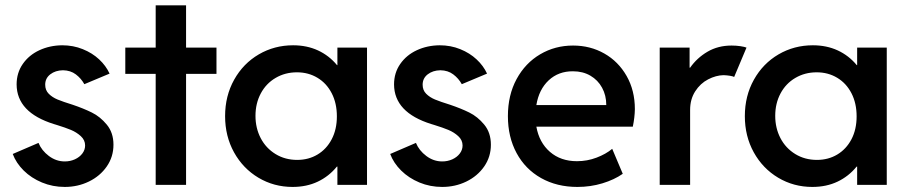

<svg xmlns="http://www.w3.org/2000/svg" viewBox="-20 -701 3442 728"><path d="M28.3 -117.2 126 -159.2Q137.7 -130.4 165.3 -109.6Q192.9 -88.9 225.6 -88.9Q246.1 -88.9 263.9 -96.9Q281.7 -105 292.2 -118.9Q302.7 -132.8 302.7 -149.4Q302.7 -169.9 286.4 -184.8Q270 -199.7 248.8 -208.5Q227.5 -217.3 197.3 -226.6Q193.4 -227.5 190.2 -228.8Q187 -230 184.6 -230.5Q43.5 -274.4 43 -380.9Q43 -424.8 66.4 -458.5Q89.8 -492.2 129.2 -510.5Q168.5 -528.8 215.8 -529.3Q257.8 -529.3 293.9 -514.6Q330.1 -500 356 -475.8Q381.8 -451.7 395.5 -421.9L299.8 -381.8Q287.6 -403.8 267.6 -418.9Q247.6 -434.1 218.8 -434.6Q189.9 -434.1 170.7 -419.2Q151.4 -404.3 151.4 -379.9Q151.4 -358.9 164.8 -345.5Q178.2 -332 198.2 -323.7Q218.3 -315.4 255.9 -303.7Q296.4 -290 328.1 -274.4Q359.9 -258.8 385 -228.3Q410.2 -197.8 410.2 -152.3Q410.2 -106.4 384.8 -69.8Q359.4 -33.2 317.1 -12.7Q274.9 7.8 225.6 7.8Q179.7 7.8 139.2 -9Q98.6 -25.9 69.8 -54.4Q41 -83 28.3 -117.2Z M570.3 -420.9H455.1V-520.5H570.3V-680.7H685.5V-520.5H800.8V-420.9H685.5V0H570.3Z M1259.3 -69.3H1257.3Q1227.1 -32.2 1184.8 -12.2Q1142.6 7.8 1089.4 7.8Q1018.6 7.8 960 -27.1Q901.4 -62 867.4 -123.3Q833.5 -184.6 833.5 -260.7Q833.5 -337.4 867.9 -398.9Q902.3 -460.4 961.4 -494.9Q1020.5 -529.3 1091.3 -529.3Q1143.6 -529.3 1185.8 -509.8Q1228 -490.2 1257.8 -454.1H1259.3V-520.5H1371.6V0H1259.3ZM1257.3 -259.8Q1257.3 -309.6 1237.8 -347.4Q1218.3 -385.3 1183.8 -406Q1149.4 -426.8 1106 -426.8Q1061 -426.8 1024.9 -405.5Q988.8 -384.3 968.8 -346.7Q948.7 -309.1 948.7 -261.7Q948.7 -215.3 968.5 -177.2Q988.3 -139.2 1024.7 -116.9Q1061 -94.7 1106.9 -94.7Q1149.9 -94.7 1183.8 -115Q1217.8 -135.3 1237.5 -172.6Q1257.3 -210 1257.3 -259.8Z M1459.5 -117.2 1557.1 -159.2Q1568.8 -130.4 1596.4 -109.6Q1624 -88.9 1656.7 -88.9Q1677.2 -88.9 1695.1 -96.9Q1712.9 -105 1723.4 -118.9Q1733.9 -132.8 1733.9 -149.4Q1733.9 -169.9 1717.5 -184.8Q1701.2 -199.7 1679.9 -208.5Q1658.7 -217.3 1628.4 -226.6Q1624.5 -227.5 1621.3 -228.8Q1618.2 -230 1615.7 -230.5Q1474.6 -274.4 1474.1 -380.9Q1474.1 -424.8 1497.6 -458.5Q1521 -492.2 1560.3 -510.5Q1599.6 -528.8 1647 -529.3Q1689 -529.3 1725.1 -514.6Q1761.2 -500 1787.1 -475.8Q1813 -451.7 1826.7 -421.9L1731 -381.8Q1718.8 -403.8 1698.7 -418.9Q1678.7 -434.1 1649.9 -434.6Q1621.1 -434.1 1601.8 -419.2Q1582.5 -404.3 1582.5 -379.9Q1582.5 -358.9 1595.9 -345.5Q1609.4 -332 1629.4 -323.7Q1649.4 -315.4 1687 -303.7Q1727.5 -290 1759.3 -274.4Q1791 -258.8 1816.2 -228.3Q1841.3 -197.8 1841.3 -152.3Q1841.3 -106.4 1815.9 -69.8Q1790.5 -33.2 1748.3 -12.7Q1706.1 7.8 1656.7 7.8Q1610.8 7.8 1570.3 -9Q1529.8 -25.9 1501 -54.4Q1472.2 -83 1459.5 -117.2Z M1905.8 -260.7Q1905.8 -340.3 1938.7 -401.1Q1971.7 -461.9 2028.1 -495.1Q2084.5 -528.3 2152.8 -528.3Q2218.3 -528.3 2271.5 -498Q2324.7 -467.8 2356 -412.8Q2387.2 -357.9 2387.2 -287.1Q2386.7 -255.9 2379.4 -220.7H2013.7Q2024.4 -160.6 2065.2 -125.2Q2106 -89.8 2167.5 -89.8Q2206.5 -89.8 2241.9 -103.3Q2277.3 -116.7 2301.3 -136.7L2341.3 -42Q2309.1 -19.5 2264.2 -5.9Q2219.2 7.8 2169.4 7.8Q2091.3 7.8 2031.5 -25.9Q1971.7 -59.6 1938.7 -120.6Q1905.8 -181.6 1905.8 -260.7ZM2278.8 -302.7Q2278.8 -339.4 2262.9 -368.4Q2247.1 -397.5 2218.5 -414.1Q2189.9 -430.7 2152.8 -430.7Q2097.7 -431.2 2060.5 -396.5Q2023.4 -361.8 2013.7 -302.7Z M2481.4 -520.5H2594.7V-444.3H2596.7Q2622.6 -481.4 2662.6 -504.9Q2702.6 -528.3 2753.9 -528.3Q2771.5 -528.3 2787.6 -525.9Q2803.7 -523.4 2810.5 -520.5L2763.7 -409.2Q2759.8 -411.6 2748.3 -413.6Q2736.8 -415.5 2723.6 -416Q2694.8 -415.5 2665 -400.1Q2635.3 -384.8 2616 -354.7Q2596.7 -324.7 2596.7 -284.2V0H2481.4Z M3230 -69.3H3228Q3197.8 -32.2 3155.5 -12.2Q3113.3 7.8 3060.1 7.8Q2989.3 7.8 2930.7 -27.1Q2872.1 -62 2838.1 -123.3Q2804.2 -184.6 2804.2 -260.7Q2804.2 -337.4 2838.6 -398.9Q2873 -460.4 2932.1 -494.9Q2991.2 -529.3 3062 -529.3Q3114.3 -529.3 3156.5 -509.8Q3198.7 -490.2 3228.5 -454.1H3230V-520.5H3342.3V0H3230ZM3228 -259.8Q3228 -309.6 3208.5 -347.4Q3189 -385.3 3154.5 -406Q3120.1 -426.8 3076.7 -426.8Q3031.7 -426.8 2995.6 -405.5Q2959.5 -384.3 2939.5 -346.7Q2919.4 -309.1 2919.4 -261.7Q2919.4 -215.3 2939.2 -177.2Q2959 -139.2 2995.4 -116.9Q3031.7 -94.7 3077.6 -94.7Q3120.6 -94.7 3154.5 -115Q3188.5 -135.3 3208.3 -172.6Q3228 -210 3228 -259.8Z"/></svg>

Font: Reddit Sans Chocolate SemiBold
Style: Regular
Weight: 600
Designer: Stephen Hutchings
Foundry: Reddit
Version: Version 1.011